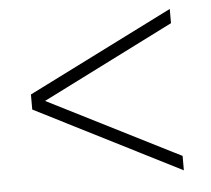

<svg xmlns="http://www.w3.org/2000/svg" viewBox="-42 -552 635 577"><g transform="rotate(-5 275.5 -263.5)"><path d="M490.2 -507.3 52.2 -287.6V-242.2L490.2 -20.5V-64L92.8 -264.6L490.2 -464.4Z"/></g></svg>

Font: Now Light
Style: Regular
Weight: 300
Designer: Alfredo Marco Pradil
Foundry: Alfredo Marco Pradil
Version: Version 1.200;hotconv 1.0.109;makeotfexe 2.5.65596